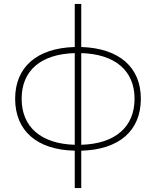

<svg xmlns="http://www.w3.org/2000/svg" viewBox="-20 -762 794 976"><path d="M360 194H393V4C585 -1 696 -97 696 -260C696 -421 585 -517 393 -523V-742H360V-523C169 -518 57 -422 57 -260C57 -97 168 0 360 4ZM90 -260C90 -403 187 -487 360 -492V-26C188 -31 90 -117 90 -260ZM393 -26V-492C565 -487 664 -403 664 -260C664 -116 565 -31 393 -26Z"/></svg>

Font: Chess Sans ExtraLight
Style: Regular
Weight: 275
Designer: Wolf Bōese
Foundry: Wolf Bōese
Version: Version 7.223;Glyphs 3.3 (3306)